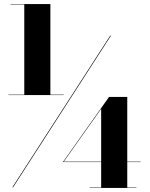

<svg xmlns="http://www.w3.org/2000/svg" viewBox="-20 -826 740 949"><path d="M41 100 525 -650H528.5L44.5 100ZM22 -356V-358H295V-356ZM423 103V101H480V-288L295 -27H675V-25H291L519 -347H609V101H654V103ZM100 -357V-804H32V-806H229V-357Z"/></svg>

Font: Bodoni Moda 48pt Black
Style: Regular
Weight: 900
Designer: Owen Earl
Foundry: indestructible type
Version: Version 2.004